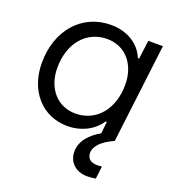

<svg xmlns="http://www.w3.org/2000/svg" viewBox="-140 -665 895 993"><g transform="rotate(20 307.5 -169.0)"><path d="M267.6 11.7C336.9 11.7 407.2 -19 445.3 -78.6H452.1L445.3 -13.2C390.1 17.6 346.7 63.5 346.7 122.6C346.7 180.2 389.2 220.7 451.7 220.7C465.3 220.7 482.4 219.2 499 216.3L507.3 147.5C498.5 148.4 489.3 148.9 481 148.9C444.8 148.9 425.3 131.3 425.3 100.1C425.3 64 461.4 27.3 524.4 0L590.8 -545.9H510.3L497.1 -443.4H490.2C460.4 -517.1 387.2 -557.6 302.2 -557.6C143.6 -557.6 31.7 -431.6 31.7 -251.5C31.7 -95.7 129.4 11.7 267.6 11.7ZM115.7 -254.4C115.7 -390.1 194.3 -482.4 309.1 -482.4C407.2 -482.4 476.1 -405.3 476.1 -291.5C476.1 -156.2 397.9 -63.5 283.7 -63.5C185.1 -63.5 115.7 -140.6 115.7 -254.4Z"/></g></svg>

Font: Guggenheim Sans Display
Style: Italic
Weight: 400
Italic angle: -7°
Designer: Modified by Tom Baber under direction of Pentagram Design 2023
Foundry: rsms
Version: Version 1.001;Glyphs 3.1.2 (3151)